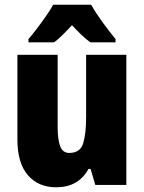

<svg xmlns="http://www.w3.org/2000/svg" viewBox="-20 -786 611 816"><path d="M517 -553V0H385L365 -68H356Q313 10 219 10Q143 10 98.5 -41.5Q54 -93 54 -193V-553H225V-248Q225 -192 236 -164Q247 -136 274 -136Q321 -136 333.5 -177Q346 -218 346 -289V-553ZM367 -766Q386 -733 414 -694Q442 -655 471 -620V-606H364Q346 -619 327 -637Q308 -655 286 -679Q263 -654 244.5 -636Q226 -618 210 -606H101V-620Q116 -637 136.5 -664Q157 -691 176.5 -719Q196 -747 206 -766Z"/></svg>

Font: Noto Sans Gujarati UI Condensed Black
Style: Regular
Weight: 900
Width: 3
Designer: Jelle Bosma - Monotype Design Team, Universal Thirst
Foundry: Monotype Imaging Inc.
Version: Version 2.106; ttfautohint (v1.8.4.7-5d5b)